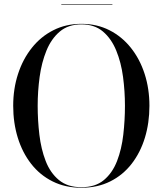

<svg xmlns="http://www.w3.org/2000/svg" viewBox="-20 -872 764 902"><path d="M268 -852.5H508V-850H268ZM362.5 10Q286.5 10 227 -19.8Q167.5 -49.5 126.2 -102.5Q85 -155.5 63.5 -225.2Q42 -295 42 -375Q42 -455 64.8 -524.8Q87.5 -594.5 129.8 -647.5Q172 -700.5 231 -730.2Q290 -760 362.5 -760Q435 -760 493.8 -730.2Q552.5 -700.5 594.8 -647.5Q637 -594.5 659.5 -524.8Q682 -455 682 -375Q682 -295 660.8 -225.2Q639.5 -155.5 598.5 -102.5Q557.5 -49.5 498 -19.8Q438.5 10 362.5 10ZM362.5 -757.5Q301 -757.5 261 -723.8Q221 -690 198.2 -634.2Q175.5 -578.5 166.2 -510.8Q157 -443 157 -375Q157 -307 165 -239.2Q173 -171.5 194.5 -115.8Q216 -60 256.8 -26.2Q297.5 7.5 362.5 7.5Q428 7.5 468.2 -26.2Q508.5 -60 530 -115.8Q551.5 -171.5 559.2 -239.2Q567 -307 567 -375Q567 -443 558 -510.8Q549 -578.5 526.2 -634.2Q503.5 -690 463.8 -723.8Q424 -757.5 362.5 -757.5Z"/></svg>

Font: Bodoni* 72pt
Style: Regular
Weight: 400
Version: Version 2.3